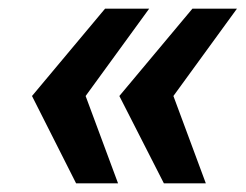

<svg xmlns="http://www.w3.org/2000/svg" viewBox="-20 -547 569 444"><path d="M156 -123 54 -325 223 -527H325L178 -325L253 -123ZM359 -123 256 -325 425 -527H528L381 -325L456 -123Z"/></svg>

Font: Archivo SemiCondensed
Style: Bold Italic
Weight: 700
Width: 4
Italic angle: -10°
Designer: Hector Gatti
Foundry: Omnibus-Type
Version: Version 2.001